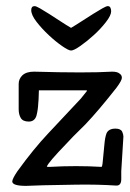

<svg xmlns="http://www.w3.org/2000/svg" viewBox="-20 -605 423 627"><path d="M332 -585Q338 -585 340.5 -580Q343 -575 343 -568Q343 -555 326 -533Q309 -511 286.5 -490.5Q264 -470 242.5 -455Q221 -440 212 -440Q204 -440 183 -454.5Q162 -469 139.5 -490Q117 -511 99.5 -533.5Q82 -556 82 -572Q82 -585 93 -585Q98 -585 111 -577.5Q124 -570 140.5 -559.5Q157 -549 176 -536.5Q195 -524 212 -514Q229 -524 248 -536.5Q267 -549 284 -559.5Q301 -570 314 -577.5Q327 -585 332 -585ZM82 -440ZM359 1Q300 -3 230 -2Q176 -1 122 0Q72 2 65 2Q21 2 20 -12Q20 -21 37 -46Q89 -118 138 -170Q223 -260 244 -283Q263 -306 264 -308Q265 -310 261 -310H107Q106 -273 105 -268Q104 -246 99 -227Q93 -208 74 -208Q55 -208 48 -219.5Q41 -231 41 -248Q41 -285 41 -331Q41 -347 53 -359Q66 -371 91 -371Q264 -366 346 -371Q363 -371 370 -365Q378 -360 378 -351Q378 -342 360 -318Q301 -243 259 -199Q209 -150 197 -136Q137 -74 133 -61Q132 -60 142 -60Q229 -65 312 -60Q314 -63 315 -72Q321 -131 321 -134Q323 -157 328 -170Q335 -185 357 -185Q374 -185 379 -175Q383 -166 383 -159Q377 -61 376 -46Q376 -31 376 -20Q376 2 359 1Z"/></svg>

Font: Scratch Savers
Style: Book
Weight: 400
Designer: Pablo Impallari, Rodrigo Fuenzalida, Brenda Gallo
Foundry: Pablo Impallari, Rodrigo Fuenzalida, Brenda Gallo
Version: Version 4.0b1